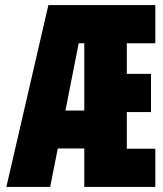

<svg xmlns="http://www.w3.org/2000/svg" viewBox="-20 -734 640 754"><path d="M5 0 170 -714H590V-564H478V-444H573V-294H478V-150H590V0H311V-151H207L177 0ZM289 -564 237 -300H311V-564Z"/></svg>

Font: Noto Sans Mono Black
Style: Regular
Weight: 900
Designer: Monotype Design Team
Foundry: Monotype Imaging Inc.
Version: Version 2.014